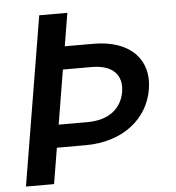

<svg xmlns="http://www.w3.org/2000/svg" viewBox="-52 -776 755 824"><g transform="rotate(-5 325.5 -363.5)"><path d="M147.4 -727.3 26.6 0H147.7L173.3 -154.5H297.2C462.4 -154.5 568.9 -248.2 588.4 -369.7C609.4 -491.1 533 -585.2 367.9 -585.2H245L268.5 -727.3ZM189.6 -252.5 228.3 -486.5H351.9C446 -486.5 484.7 -437.9 473 -368.3C460.9 -299 407.7 -252.5 313.6 -252.5Z"/></g></svg>

Font: Magic Ui Pro Semi Bold
Style: Italic
Weight: 600
Italic angle: -9.39999°
Designer: Stefan Endress, Andreas Faust
Version: Version 1.000;FEAKit 1.0